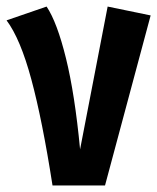

<svg xmlns="http://www.w3.org/2000/svg" viewBox="-32 -565 479 585"><path d="M212 -110 296 -545 427 -518 288 0H128Q97 -199 63.5 -323Q30 -447 -12 -503L110 -545Q142 -497 169 -387.5Q196 -278 212 -110Z"/></svg>

Font: Fira Sans Compressed SemiBold
Style: Regular
Weight: 600
Width: 1
Designer: bBox Type GmbH & Carrois Corporate GbR & Edenspiekermann AG
Foundry: bBox Type GmbH & Carrois Corporate GbR & Edenspiekermann AG
Version: Version 4.301